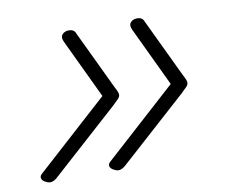

<svg xmlns="http://www.w3.org/2000/svg" viewBox="-64 -596 852 692"><g transform="rotate(-10 362.5 -250.0)"><path d="M56 11Q47 8 41.5 2.5Q36 -3 36 -9.5Q36 -16 44 -23L306 -260L203 -477Q195 -494 203.5 -504Q212 -514 228 -514Q237 -514 243.5 -510Q250 -506 253 -497L355 -283Q361 -272 363.5 -265.5Q366 -259 366 -254Q366 -247 359 -239.5Q352 -232 338 -219L97 -2Q87 8 76.5 12Q66 16 56 11ZM306 11Q297 8 291.5 2.5Q286 -3 286 -9.5Q286 -16 294 -23L556 -260L453 -477Q445 -494 453.5 -504Q462 -514 478 -514Q487 -514 493.5 -510Q500 -506 503 -497L605 -283Q611 -272 613.5 -265.5Q616 -259 616 -254Q616 -247 609 -239.5Q602 -232 588 -219L347 -2Q337 8 326.5 12Q316 16 306 11Z"/></g></svg>

Font: Playwrite CO ExtraLight
Style: Regular
Weight: 250
Version: Version 1.002